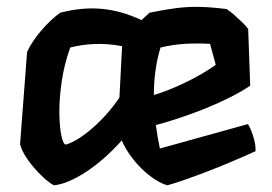

<svg xmlns="http://www.w3.org/2000/svg" viewBox="-20 -538 812 574"><path d="M721 -167Q728 -158 736.5 -132Q745 -106 744 -86Q711 -71 672 -54.5Q633 -38 595 -23.5Q557 -9 526.5 1.5Q496 12 480 16Q456 9 428.5 -12Q401 -33 378.5 -61.5Q356 -90 344 -118Q292 -60 237 -24Q182 12 141 16Q126 8 104.5 -12.5Q83 -33 64.5 -58.5Q46 -84 40 -107L61 -383Q76 -415 104 -447.5Q132 -480 160 -500Q226 -517 284.5 -511.5Q343 -506 403 -478L427 -500Q476 -510 509 -514Q542 -518 575 -517.5Q608 -517 657 -511Q666 -506 679 -494.5Q692 -483 704.5 -471Q717 -459 722 -451L728 -282Q701 -263 655.5 -241Q610 -219 555.5 -199Q501 -179 446 -164Q451 -126 458 -94ZM608 -407Q570 -409 534 -407Q498 -405 460 -396Q450 -364 445 -328Q440 -292 440 -254Q484 -267 534.5 -291.5Q585 -316 625 -344ZM178 -106Q213 -117 257.5 -156Q302 -195 337 -246L345 -400Q302 -408 263.5 -406.5Q225 -405 190 -396Q172 -346 164.5 -294.5Q157 -243 157.5 -199.5Q158 -156 164 -130Q170 -104 178 -106Z"/></svg>

Font: Langar
Style: Regular
Weight: 400
Designer: Alessia Mazzarella
Foundry: Typeland
Version: Version 1.001; ttfautohint (v1.8.3)